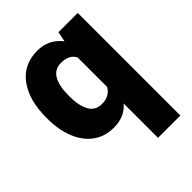

<svg xmlns="http://www.w3.org/2000/svg" viewBox="-214 -667 991 991"><g transform="rotate(-45 281.0 -171.5)"><path d="M233 -551Q315 -551 366 -486L377 -541H518V208H355V-43Q310 10 232 10Q165 10 117.5 -25.5Q70 -61 45.5 -123.5Q21 -186 21 -265V-275Q21 -401 76.5 -476Q132 -551 233 -551ZM274 -120Q331 -120 355 -164V-379Q334 -420 275 -420Q227 -420 205 -381Q183 -342 183 -275V-265Q183 -199 204.5 -159.5Q226 -120 274 -120Z"/></g></svg>

Font: Freesentation 9 Black
Style: Regular
Weight: 900
Designer: glyphs from Roboto by Christian Robertson / Hangul glyphs from Noto Sans CJK(Source Han Sans) by Jang Soo-young and Kang
Foundry: PT&
Version: Version 2.001